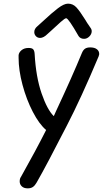

<svg xmlns="http://www.w3.org/2000/svg" viewBox="-20 -772 569 1053"><path d="M88 223Q88 207 95 198Q176 54 233 -59Q195 -91 160 -158.5Q125 -226 103.5 -306.5Q82 -387 82 -455V-470Q84 -485 98.5 -497Q113 -509 137 -509Q156 -509 162.5 -501Q169 -493 170 -476Q177 -350 208 -260Q239 -170 275 -135L288 -164Q376 -352 429 -481Q436 -498 446.5 -505Q457 -512 475 -512Q499 -512 512 -501.5Q525 -491 524 -474L521 -463Q424 -232 346 -82Q235 135 181 229Q172 245 161 253Q150 261 132 261Q111 261 99.5 250Q88 239 88 223ZM411 -574Q355 -672 343 -672Q336 -672 313.5 -652Q291 -632 261 -604L241 -586Q219 -564 200 -564Q186 -564 177 -573.5Q168 -583 168 -596Q168 -614 185 -628Q187 -630 217 -657Q264 -701 297.5 -726.5Q331 -752 353 -752Q380 -752 399 -731.5Q418 -711 446 -666Q457 -647 476 -620Q483 -611 483 -601Q483 -585 470 -572Q457 -559 441 -559Q421 -559 411 -574Z"/></svg>

Font: Mali Medium
Style: Italic
Weight: 500
Italic angle: -10°
Version: Version 1.000; ttfautohint (v1.6)